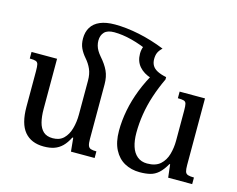

<svg xmlns="http://www.w3.org/2000/svg" viewBox="-106 -926 1355 1097"><g transform="rotate(15 571.5 -377.5)"><path d="M477 -98Q477 -72 481.5 -59.5Q486 -47 497.5 -43Q509 -39 531 -39V0H391L383 -80H378Q361 -46 340.5 -26Q320 -6 294 3Q268 12 232 12Q158 12 118.5 -35Q79 -82 79 -182V-392Q79 -420 76 -432.5Q73 -445 62 -449Q51 -453 26 -453V-492H177V-196Q177 -151 185.5 -117.5Q194 -84 214 -65.5Q234 -47 270 -47Q310 -47 334 -70.5Q358 -94 369 -133Q380 -172 380 -216V-417Q380 -456 367.5 -484.5Q355 -513 333 -538Q313 -561 301.5 -585.5Q290 -610 290 -643Q290 -681 307 -709Q324 -737 359 -752Q394 -767 447 -767Q479 -767 515.5 -763Q552 -759 590.5 -751Q629 -743 668 -731Q707 -719 744 -704L678 -665Q615 -694 558.5 -708.5Q502 -723 454 -723Q414 -723 396 -704Q378 -685 378 -654Q378 -639 382 -624.5Q386 -610 394 -596.5Q402 -583 414 -569Q446 -533 461.5 -499.5Q477 -466 477 -421ZM1052 -98Q1052 -72 1056 -59.5Q1060 -47 1072.5 -43Q1085 -39 1108 -39V0H966L957 -77H953Q932 -40 910 -20.5Q888 -1 861.5 5.5Q835 12 800 12Q750 12 710.5 -9.5Q671 -31 648 -75.5Q625 -120 625 -187Q625 -246 637 -308.5Q649 -371 674 -435Q699 -499 737 -562L806 -538Q779 -481 760.5 -424.5Q742 -368 733 -312Q724 -256 724 -201Q724 -155 735 -120.5Q746 -86 769.5 -66.5Q793 -47 828 -47Q878 -47 905.5 -71.5Q933 -96 944 -135Q955 -174 955 -216V-394Q955 -421 952 -433.5Q949 -446 937.5 -449.5Q926 -453 902 -453V-492H1052ZM744 -704Q727 -688 720 -672.5Q713 -657 713 -634Q713 -613 722 -597Q731 -581 751.5 -570Q772 -559 806 -552V-538L725 -524Q679 -538 653 -568Q627 -598 627 -643Q627 -666 635 -686.5Q643 -707 659 -721Z"/></g></svg>

Font: Noto Serif Armenian
Style: Regular
Weight: 400
Designer: Monotype Design Team
Foundry: Monotype Imaging Inc.
Version: Version 2.007